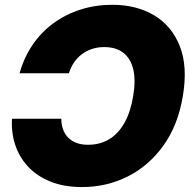

<svg xmlns="http://www.w3.org/2000/svg" viewBox="-20 -758 781 789"><path d="M317.4 10.7Q243.2 10.7 187.5 -11.7Q131.8 -34.2 95.5 -73.2Q59.1 -112.3 42.5 -162.8Q25.9 -213.4 29.3 -270H231.9Q231.9 -245.6 239.3 -225.8Q246.6 -206.1 260.7 -191.9Q274.9 -177.7 295.2 -170.4Q315.4 -163.1 341.8 -163.1Q391.1 -163.1 429 -186Q466.8 -209 491.7 -253.7Q516.6 -298.3 527.3 -363.3Q538.1 -427.2 527.8 -471.9Q517.6 -516.6 487.5 -540.5Q457.5 -564.5 407.7 -564.5Q381.3 -564.5 358.4 -556.9Q335.4 -549.3 316.7 -535.4Q297.9 -521.5 284.4 -501.7Q271 -481.9 263.2 -457H60.5Q78.6 -522 114.3 -574.2Q149.9 -626.5 200 -662.8Q250 -699.2 311.3 -718.8Q372.6 -738.3 441.4 -738.3Q540.5 -738.3 613 -695.3Q685.5 -652.3 718.8 -568.6Q752 -484.9 731.4 -363.3Q711.4 -242.7 651.1 -159.2Q590.8 -75.7 504.2 -32.5Q417.5 10.7 317.4 10.7Z"/></svg>

Font: Inter 24pt Black
Style: Italic
Weight: 900
Italic angle: -9.3988°
Designer: Rasmus Andersson
Foundry: rsms
Version: Version 4.001;git-66647c0bb